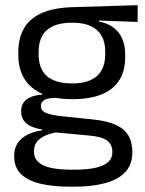

<svg xmlns="http://www.w3.org/2000/svg" viewBox="-20 -524 552 732"><path d="M256.2 -145.8Q156.5 -145.8 103.1 -189.3Q49.8 -232.8 49.8 -314.2V-326.3Q49.8 -376.9 70.5 -414.4Q91.3 -451.9 136.8 -473.2Q182.4 -494.5 256.1 -496.6L504.8 -504.3V-440.5L357.8 -445.6L357.7 -441.8Q392.2 -434.8 414 -417.8Q435.9 -400.9 446.6 -375.3Q457.3 -349.8 457.3 -315.9V-305.2Q457.3 -227.3 406.4 -186.6Q355.4 -145.8 256.2 -145.8ZM252.6 122.9H264.2Q309.2 122.9 341.3 116.3Q373.3 109.7 390.8 95.1Q408.3 80.6 408.3 56.3V54.7Q408.3 26.5 388.2 11.7Q368.1 -3.1 319.2 -7.3L181.1 -20.1L203.9 -21Q176 -16.8 154.7 -7.9Q133.5 0.9 121.5 15.6Q109.5 30.3 109.5 52.4V53.5Q109.5 79.2 126.9 94.6Q144.3 109.9 176.4 116.4Q208.6 122.9 252.6 122.9ZM247.9 187.7Q182.2 187.7 134.2 176.4Q86.3 165 60.2 139.7Q34.1 114.4 34.1 72.2V70.2Q34.1 40.2 48.3 20.1Q62.5 0.1 86.9 -11.5Q111.2 -23.2 140.9 -27L140.6 -30.2Q99.5 -37.1 80.1 -54.2Q60.6 -71.3 60.6 -99V-99.5Q60.6 -118.3 69.2 -131.8Q77.8 -145.3 95.7 -153.3Q113.6 -161.3 141 -163.3V-173.3L233.8 -150L196.1 -151.2Q161.9 -150.7 148.9 -142.7Q135.8 -134.8 135.8 -119.7V-119.2Q135.8 -102.4 154.3 -93.9Q172.8 -85.4 217.6 -80.7L335.8 -68.4Q413.5 -60.3 449 -31.1Q484.5 -1.9 484.5 55.2V57.6Q484.5 103.2 457.5 132Q430.6 160.8 380.9 174.2Q331.3 187.7 262.6 187.7ZM255.1 -205.9Q296.8 -205.9 324.7 -218.3Q352.7 -230.7 366.9 -255.4Q381.1 -280.1 381.1 -315.8V-328Q381.1 -363.2 367.2 -387.5Q353.3 -411.9 325.9 -424.6Q298.5 -437.4 257.1 -437.4H254.1Q209 -437.4 180.9 -423.7Q152.7 -410 139.9 -385.3Q127.2 -360.6 127.2 -327.4V-316.1Q127.2 -280.2 141.3 -255.5Q155.4 -230.8 183.9 -218.3Q212.3 -205.9 255.1 -205.9Z"/></svg>

Font: Anek Gurmukhi Medium
Style: Regular
Weight: 500
Designer: Sarang Kulkarni (Gurmukhi), Yesha Goshar (Latin)
Foundry: Ek Type
Version: Version 1.003